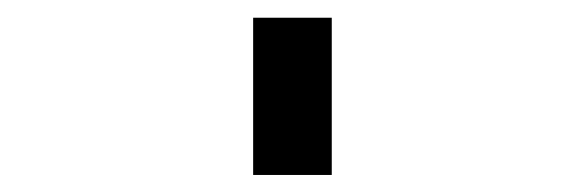

<svg xmlns="http://www.w3.org/2000/svg" viewBox="-20 -475 676 222"><path d="M272.7 -454.5V-272.7H363.6V-454.5Z"/></svg>

Font: Departure Mono
Style: Regular
Weight: 400
Monospace: yes
Designer: Helena Zhang
Version: Version 1.500;Glyphs 3.3.1 (3343)